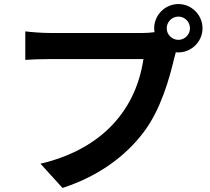

<svg xmlns="http://www.w3.org/2000/svg" viewBox="-20 -873 1040 949"><path d="M742 -733C742 -726 743 -720 744 -714C723 -711 701 -710 687 -710H224C191 -710 134 -714 105 -718V-577C130 -579 178 -581 224 -581H689C647 -300 452 -127 180 -64L289 56C467 -2 601 -101 691 -221C775 -332 818 -487 841 -585C844 -594 846 -604 849 -615C853 -614 858 -614 862 -614C927 -614 981 -668 981 -733C981 -799 927 -853 862 -853C796 -853 742 -799 742 -733ZM804 -733C804 -765 830 -791 862 -791C893 -791 919 -765 919 -733C919 -702 893 -676 862 -676C830 -676 804 -702 804 -733Z"/></svg>

Font: DAIFUKU Sans JP
Style: Bold
Weight: 700
Designer: Original font ‘Source Han Sans JP’ : Ryoko NISHIZUKA  (kana, bopomofo & ideographs); Paul D. Hunt (Latin, Greek & Cyrill
Foundry: Daifuku
Version: Version 1.001